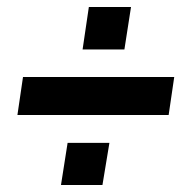

<svg xmlns="http://www.w3.org/2000/svg" viewBox="-20 -562 538 551"><path d="M30 -232 46 -341H480L464 -232ZM155 -31 174 -152H294L274 -31ZM217 -420 235 -542H356L337 -420Z"/></svg>

Font: Nunito Sans 10pt Condensed Black
Style: Italic
Weight: 900
Width: 3
Italic angle: -9°
Designer: Vernon Adams
Foundry: Vernon Adams
Version: Version 3.101;gftools[0.9.27]